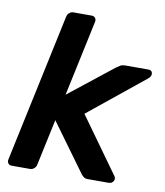

<svg xmlns="http://www.w3.org/2000/svg" viewBox="-81 -777 725 843"><g transform="rotate(10 282.0 -355.0)"><path d="M28 0Q18 0 12.5 -7Q7 -14 9 -24L150 -686Q152 -696 160 -703Q168 -710 178 -710H260Q270 -710 275.5 -703Q281 -696 279 -686L207 -348L403 -503Q414 -511 422 -515.5Q430 -520 444 -520H546Q562 -520 564 -506Q566 -492 550 -480L303 -280L479 -35Q488 -24 481.5 -12Q475 0 460 0H369Q355 0 348.5 -5.5Q342 -11 338 -16L182 -230L138 -24Q136 -14 128 -7Q120 0 110 0Z"/></g></svg>

Font: Rubik Light Medium
Style: Italic
Weight: 500
Italic angle: -12°
Version: Version 2.104